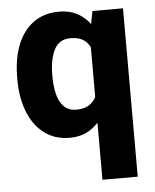

<svg xmlns="http://www.w3.org/2000/svg" viewBox="-53 -583 669 831"><g transform="rotate(-5 281.5 -167.5)"><path d="M29.3 -259.3V-269.5Q29.3 -350.1 53 -410.4Q76.7 -470.7 122.6 -504.4Q168.5 -538.1 235.4 -538.1Q279.3 -538.1 312.3 -520.8Q345.2 -503.4 368.2 -472.2L378.9 -528.3H511.7V203.1H358.4V-44.9Q335.4 -19 304.9 -4.6Q274.4 9.8 234.4 9.8Q168 9.8 122.3 -25.4Q76.7 -60.5 53 -121.6Q29.3 -182.6 29.3 -259.3ZM181.6 -269.5V-259.3Q181.6 -217.8 190.2 -183.6Q198.7 -149.4 218.8 -129.2Q238.8 -108.9 272.9 -108.9Q305.7 -108.9 326.4 -121.6Q347.2 -134.3 358.4 -156.7V-372.6Q347.2 -395.5 326.7 -407.5Q306.2 -419.4 273.9 -419.4Q223.6 -419.4 202.6 -376.5Q181.6 -333.5 181.6 -269.5Z"/></g></svg>

Font: Vazirmatn RD ExtraBold
Style: Regular
Weight: 800
Designer: Saber Rastikerdar
Foundry: Saber Rastikerdar
Version: Version 32.102